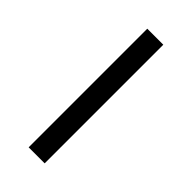

<svg xmlns="http://www.w3.org/2000/svg" viewBox="-173 -543 580 580"><g transform="rotate(45 116.5 -253.5)"><path d="M83 -506.8H151.4V0H83Z"/></g></svg>

Font: DINish
Style: Regular
Weight: 400
Designer: Bert Driehuis
Foundry: Playbeing
Version: Version 3.008; git-95204e4c-release